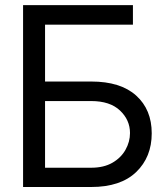

<svg xmlns="http://www.w3.org/2000/svg" viewBox="-20 -748 662 768"><path d="M72.3 0V-727.5H511.7V-649.4H160.2V-421.9H344.7Q462.4 -421.9 524.7 -365.7Q586.9 -309.6 586.9 -214.8Q586.9 -119.6 524.7 -59.8Q462.4 0 344.7 0ZM160.2 -77.1H344.7Q395 -77.1 429.4 -96.9Q463.9 -116.7 481.9 -148.7Q500 -180.7 500 -215.8Q500 -268.1 460 -305.9Q419.9 -343.8 344.7 -343.8H160.2Z"/></svg>

Font: Inter Display
Style: Regular
Weight: 400
Designer: Rasmus Andersson
Foundry: rsms
Version: Version 4.001;git-9221beed3